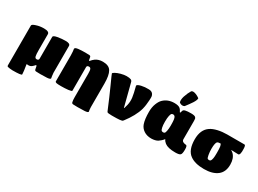

<svg xmlns="http://www.w3.org/2000/svg" viewBox="-43 -1704 3626 2701"><g transform="rotate(30 1770.0 -353.0)"><path d="M300.8 -22.9 299.8 -19Q318.8 93.8 318.8 133.8Q318.8 152.8 168.9 152.8Q125 151.4 91.8 143.1Q80.1 138.7 80.1 126V-522.9Q80.1 -543 138.2 -561Q194.8 -580.1 261.2 -580.1Q348.1 -580.1 348.1 -535.2V-280.8Q348.1 -209 355 -180.4Q361.8 -151.9 386.2 -151.9Q418.5 -151.9 419.9 -178.2V-535.2Q419.9 -556.2 481 -567.9Q544.9 -580.1 615.2 -580.1Q688 -580.1 688 -541V-106Q688 -92.8 693.8 -53.2Q694.3 -48.8 696.8 -35.9Q699.2 -22.9 699.2 -21Q699.2 -4.4 645 0Q592.3 2.9 537.1 2.9Q485.4 2.9 467.8 1Q455.6 0.5 450.4 -4.9Q445.3 -10.3 442.9 -21L432.1 -75.2H418.9Q404.3 -56.6 377.9 -35.2Q356.4 -21 335 -21Q312 -21 300.8 -22.9Z M1033.7 -503.9H1043.9Q1093.8 -565.4 1148.9 -580.1Q1177.7 -588.9 1212.9 -588.9Q1314.5 -588.9 1348.6 -527.8Q1384.8 -467.3 1384.8 -332V47.9Q1384.8 71.3 1387.7 90.8Q1388.2 95.2 1390.4 106.2Q1392.6 117.2 1392.6 119.1Q1392.6 135.7 1338.9 140.1Q1286.1 143.1 1220.7 143.1Q1167.5 143.1 1149.9 141.1Q1128.9 140.1 1124.5 119.1Q1117.7 90.8 1117.7 43V-336.9Q1117.7 -394.5 1108.9 -412.1Q1102.1 -429.7 1079.6 -431.2Q1044.9 -431.2 1044.9 -404.8V-20Q1044.9 -9.3 988.8 -2Q933.1 3.9 872.6 3.9Q814.9 3.9 795.9 -1.2Q776.9 -6.3 776.9 -20V-440.9Q776.9 -474.6 773.9 -502Q773.4 -508.8 771 -523.9Q768.6 -539.1 768.6 -542Q768.6 -564.9 823.7 -570.8Q873.5 -576.2 934.6 -576.2Q981.9 -576.2 999.5 -574.2Q1011.7 -573.7 1017.1 -568.1Q1022.5 -562.5 1024.9 -551.8Z M1792.5 -174.8H1798.8Q1805.2 -193.8 1816.4 -238.8Q1829.1 -295.9 1821.8 -356Q1814.5 -414.6 1784.7 -527.8V-532.2Q1791 -551.3 1847.4 -564.5Q1903.8 -577.6 1965.8 -575.2Q2015.1 -575.2 2036.6 -543Q2046.9 -525.9 2049.8 -509.8Q2052.7 -492.7 2049.8 -445.8Q2046.9 -398.9 2042.5 -369.1Q2040 -343.3 2028.8 -296.9Q2011.2 -231.9 1972.2 -160.9Q1933.1 -89.8 1885.7 -28.8L1870.6 -9.8Q1865.2 -4.4 1825.7 1Q1787.6 4.9 1700.7 4.9Q1665 4.9 1647.5 2.2Q1629.9 -0.5 1625.5 -4.2Q1621.1 -7.8 1617.7 -16.1Q1617.2 -18.1 1616.7 -19Q1535.6 -214.4 1473.6 -350.1Q1403.8 -503.4 1403.8 -508.8Q1403.8 -519 1433.8 -535.6Q1463.9 -552.2 1511.7 -565.9Q1565.4 -580.1 1602.5 -580.1Q1652.3 -580.1 1674.1 -570.3Q1695.8 -560.5 1700.7 -533.2Z M2376.5 -588.9Q2443.4 -588.9 2471.2 -564Q2487.3 -550.3 2505.4 -513.2H2513.7L2524.4 -547.9Q2529.3 -565.4 2559.6 -572.8Q2589.8 -580.1 2651.4 -580.1Q2713.4 -580.1 2726.6 -560.1Q2734.4 -550.8 2736.3 -540Q2738.3 -529.3 2738.3 -505.9V-210.9Q2738.3 -183.6 2761.2 -171.9Q2785.2 -161.1 2801.3 -161.1Q2818.4 -161.1 2824.5 -145Q2830.6 -128.9 2830.6 -92.8Q2830.6 -25.4 2812.5 -8.8Q2793.5 8.8 2730.5 8.8Q2611.8 8.8 2559.6 -30.8Q2530.8 -52.7 2517.6 -82H2514.6Q2502.9 -65.4 2479.2 -44.4Q2455.6 -23.4 2444.3 -17.1Q2405.3 6.3 2340.3 7.8Q2268.1 7.8 2218 -25.6Q2168 -59.1 2149.4 -113.8Q2125.5 -181.6 2125.5 -303.2Q2125.5 -377.4 2148.2 -435.5Q2170.9 -493.7 2201.7 -522.9Q2270.5 -588.9 2376.5 -588.9ZM2467.3 -429.2Q2456.1 -440.4 2440.9 -441.2Q2425.8 -441.9 2416.5 -434.1Q2405.8 -426.8 2397.7 -390.9Q2389.6 -355 2389.6 -295.9Q2389.6 -236.8 2397.7 -201.2Q2405.8 -165.5 2416.5 -159.2Q2425.3 -151.9 2439.5 -151.9Q2448.2 -151.9 2453.4 -153.1Q2458.5 -154.3 2464.1 -158.7Q2469.7 -163.1 2473.4 -172.9Q2477.1 -182.6 2480.5 -199.2Q2488.3 -234.4 2488.3 -284.2Q2488.3 -356 2483.4 -385.7Q2478.5 -415.5 2467.3 -429.2ZM2494.6 -847.2Q2508.8 -864.7 2547.4 -856Q2591.8 -843.8 2631.3 -814Q2634.8 -787.6 2599.6 -731.9Q2566.4 -681.6 2521.5 -624Q2508.8 -614.7 2492.7 -614Q2476.6 -613.3 2462.6 -618.7Q2448.7 -624 2436.5 -633.8Q2424.8 -669.9 2441.4 -728Q2466.3 -802.2 2494.6 -847.2Z M3222.2 -419.9Q3181.6 -419.9 3167.5 -405.8Q3159.2 -397.5 3152.8 -369.1Q3146.5 -340.8 3146.5 -293Q3146.5 -240.7 3154.8 -195.3Q3163.1 -149.9 3172.4 -143.1Q3180.7 -136.2 3197.3 -136.2Q3213.4 -136.2 3222.2 -147.2Q3231 -158.2 3237.3 -191.9Q3242.2 -214.8 3242.2 -280.8Q3242.2 -350.1 3237.5 -378.4Q3232.9 -406.7 3222.2 -419.9ZM3401.4 -416 3400.4 -409.2Q3414.1 -406.2 3433.1 -387.2Q3488.3 -332 3488.3 -229Q3488.3 -110.8 3413.1 -51.8Q3335.9 8.8 3196.3 8.8Q3049.8 8.8 2969.2 -49.8Q2876.5 -115.2 2876.5 -290Q2876.5 -447.3 2976.1 -514.2Q3021 -544.4 3090.6 -560.3Q3160.2 -576.2 3237.3 -576.2H3519.5Q3538.1 -576.2 3539.6 -519Q3544.9 -417 3513.2 -412.1Q3502.4 -412.1 3464.8 -413.8Q3427.2 -415.5 3401.4 -416Z"/></g></svg>

Font: GGS TheRock Black
Style: Regular
Weight: 900
Designer: Rodrigo Fuenzalida (2012); Goodgame Studios (2014)
Foundry: Rodrigo Fuenzalida,2012;  GGS,2014
Version: Version 1.002 | FøM Mod